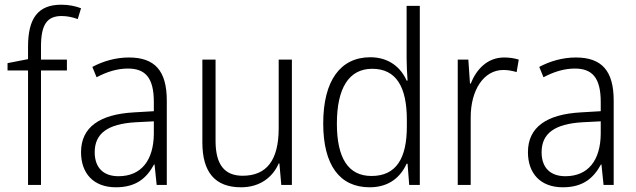

<svg xmlns="http://www.w3.org/2000/svg" viewBox="-20 -785 2701 815"><path d="M264 -486V-532H154V-587C154 -680 179 -717 242 -717C264 -717 289 -712 310 -704L324 -750C300 -759 273 -765 240 -765C141 -765 99 -707 99 -587V-534L12 -517V-486H99V0H154V-486Z M527 -541C471 -541 417 -525 372 -501L390 -457C435 -481 479 -494 523 -494C597 -494 633 -455 633 -352V-313L549 -308C403 -300 324 -245 324 -139C324 -49 377 10 472 10C559 10 603 -30 634 -87H636L645 0H688V-358C688 -485 637 -541 527 -541ZM555 -266 633 -270V-217C632 -105 580 -37 483 -37C420 -37 382 -72 382 -139C382 -219 438 -259 555 -266Z M1219 -532H1163V-241C1163 -105 1112 -39 1010 -39C934 -39 895 -85 895 -187V-532H839V-180C839 -54 893 10 1003 10C1085 10 1138 -34 1163 -91H1166L1174 0H1219Z M1549 10C1633 10 1681 -35 1706 -90H1710L1717 0H1762V-760H1706V-535C1706 -508 1708 -473 1710 -443H1706C1682 -498 1631 -542 1552 -542C1426 -542 1352 -444 1352 -261C1352 -84 1422 10 1549 10ZM1557 -38C1457 -38 1410 -116 1410 -260C1410 -411 1461 -493 1560 -493C1662 -493 1707 -416 1707 -276V-248C1707 -113 1662 -38 1557 -38Z M2120 -541C2048 -541 2002 -490 1978 -430H1975L1968 -532H1923V0H1978V-287C1978 -401 2032 -488 2117 -488C2137 -488 2156 -484 2173 -479L2182 -532C2163 -538 2142 -541 2120 -541Z M2424 -541C2368 -541 2314 -525 2269 -501L2287 -457C2332 -481 2376 -494 2420 -494C2494 -494 2530 -455 2530 -352V-313L2446 -308C2300 -300 2221 -245 2221 -139C2221 -49 2274 10 2369 10C2456 10 2500 -30 2531 -87H2533L2542 0H2585V-358C2585 -485 2534 -541 2424 -541ZM2452 -266 2530 -270V-217C2529 -105 2477 -37 2380 -37C2317 -37 2279 -72 2279 -139C2279 -219 2335 -259 2452 -266Z"/></svg>

Font: Noto Sans SemiCondensed Light
Style: Regular
Weight: 300
Width: 4
Designer: Monotype Design Team
Foundry: Monotype Imaging Inc.
Version: Version 2.013